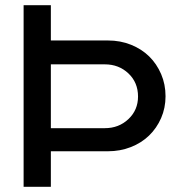

<svg xmlns="http://www.w3.org/2000/svg" viewBox="-20 -720 694 740"><path d="M71 0V-700H176V-564H396Q444 -564 485 -547.5Q526 -531 555 -502.5Q584 -474 601 -434.5Q618 -395 618 -349Q618 -304 601 -265Q584 -226 554.5 -197.5Q525 -169 484 -153Q443 -137 396 -137H176V0ZM384 -472H176V-226H384Q438 -226 475 -261Q512 -296 512 -348Q512 -402 475 -437Q438 -472 384 -472Z"/></svg>

Font: Red Hat Display Medium
Style: Regular
Weight: 500
Designer: Pentagram / MCKL
Foundry: Pentagram / MCKL
Version: Version 1.005; Red Hat Display Medium